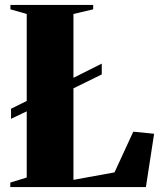

<svg xmlns="http://www.w3.org/2000/svg" viewBox="-20 -763 654 783"><path d="M22 0V-18.5L89 -39V-706L22.5 -725V-743H360V-725L279.5 -706V-29.5L447 -60L523.5 -226L608.5 -217.5L575 0ZM25 -278.5V-319.5L114.5 -364L129.5 -370.5L395 -503.5V-459.5L128.5 -328.5L114.5 -321Z"/></svg>

Font: Merriweather 144pt Black
Style: Regular
Weight: 900
Version: Version 2.100